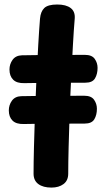

<svg xmlns="http://www.w3.org/2000/svg" viewBox="-20 -718 486 869"><path d="M212.9 131Q175.2 131 153.6 115.1Q131.9 99.1 131.9 68Q131.9 18.9 133.7 -51.6Q135.4 -122.1 138.2 -202.5Q141 -282.9 145.1 -363.7Q149.1 -444.4 153.1 -514.4Q157.1 -584.4 161.1 -633.6Q163.9 -665.7 180.4 -681.6Q196.9 -697.6 239 -697.6Q279 -697.6 299.9 -681.6Q320.8 -665.7 318.2 -633.6Q314 -584.4 310.1 -514.4Q306.2 -444.4 302.1 -363.7Q297.9 -282.9 295.1 -202.5Q292.3 -122.1 290.6 -51.6Q288.8 18.9 288.8 68Q288.8 99.1 267.5 115.1Q246.2 131 212.9 131ZM90.8 -341.7Q56.2 -340.7 39.6 -357.3Q22.9 -374 22.9 -403.4Q22.9 -427.7 36.9 -447.2Q51 -466.7 78.9 -467.7Q108.1 -468.7 148.1 -468.7Q188 -468.7 241.4 -469.2Q294.8 -469.7 364.2 -469.7Q396.1 -469.7 408.8 -451.4Q421.6 -433.2 421.6 -410.8Q421.6 -382.9 410 -363.3Q398.4 -343.7 366.6 -343.7Q297.1 -343.7 246.2 -343.2Q195.2 -342.7 158.1 -342.7Q121 -342.7 90.8 -341.7ZM87.8 -156.7Q53.2 -155.7 36.6 -172.3Q19.9 -189 19.9 -218.4Q19.9 -242.7 33.9 -262.2Q48 -281.7 75.9 -282.7Q105.1 -283.7 145.1 -283.7Q185 -283.7 238.4 -284.2Q291.8 -284.7 361.2 -284.7Q393.1 -284.7 405.8 -266.4Q418.6 -248.2 418.6 -225.8Q418.6 -197.9 407 -178.3Q395.4 -158.7 363.6 -158.7Q294.1 -158.7 243.2 -158.2Q192.2 -157.7 155.1 -157.7Q118 -157.7 87.8 -156.7Z"/></svg>

Font: Playpen Sans
Style: Regular
Weight: 400
Designer: Laura Meseguer, Veronika Burian, José Scaglione, Kostas Bartsokas, Vera Evstafieva, Tom Grace, Yorlmar Campos
Foundry: TypeTogether
Version: Version 2.000